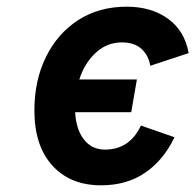

<svg xmlns="http://www.w3.org/2000/svg" viewBox="-20 -543 585 575"><path d="M283 12Q190.5 12 136.8 -47.2Q83 -106.5 83 -212Q83 -302 117.5 -372.2Q152 -442.5 214.2 -482.8Q276.5 -523 359.5 -523Q433 -523 483 -487Q533 -451 545 -384L430 -346Q425 -377 403.8 -396.5Q382.5 -416 345 -416Q300 -416 266.5 -384.8Q233 -353.5 217.5 -305H390L373 -207H205Q208 -155 231.5 -125Q255 -95 294 -95Q368.5 -95 402 -167L502.5 -132Q470 -63.5 414.8 -25.8Q359.5 12 283 12Z"/></svg>

Font: Overpass
Style: Bold Italic
Weight: 700
Italic angle: -10°
Designer: Delve Withrington, Dave Bailey, Thomas Jockin
Foundry: Delve Fonts LLC
Version: Version 4.000; ttfautohint (v1.8.3)